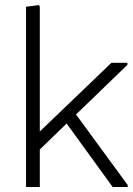

<svg xmlns="http://www.w3.org/2000/svg" viewBox="-20 -747 532 767"><path d="M107 -119V-191L425 -496H489V-488ZM84 0V-720L136 -727L139 -719V0ZM430 0 235 -269 271 -307 490 -8V0Z"/></svg>

Font: Fustat Light
Style: Regular
Weight: 300
Designer: Mohamed Gaber, Khaled Hosny, Laura Garcia Mut
Foundry: Kief Type Foundry, Alif Type Foundry, Hard Type Foundry
Version: Version 1.007